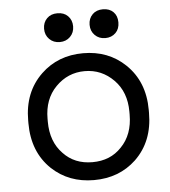

<svg xmlns="http://www.w3.org/2000/svg" viewBox="-51 -729 698 790"><g transform="rotate(-5 298.0 -334.5)"><path d="M555 -254V-242Q555 -124 480 -52Q410 14 306 14Q202 14 132 -52Q57 -124 57 -242V-254Q57 -371 132 -443Q202 -510 306 -510Q410 -510 480 -443Q555 -371 555 -254ZM426 -109Q475 -159 475 -242V-254Q475 -335 426 -385Q376 -436 306 -436Q236 -436 186 -385Q137 -335 137 -254V-242Q137 -159 186 -109Q232 -60 306 -60Q380 -60 426 -109ZM446 -581Q429 -564 403 -564Q377 -564 360 -581Q343 -598 343 -624Q343 -650 360 -667Q376 -683 403 -683Q430 -683 446 -667Q462 -651 462 -624Q462 -597 446 -581ZM172 -667Q188 -683 215 -683Q242 -683 258 -667Q275 -650 275 -624Q275 -598 258 -581Q241 -564 215 -564Q189 -564 172 -581Q155 -598 155 -624Q155 -650 172 -667Z"/></g></svg>

Font: Rilu
Style: Regular
Weight: 500
Designer: Alí Sinisterra
Foundry: Alí Sinisterra
Version: 0.1